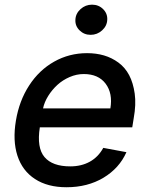

<svg xmlns="http://www.w3.org/2000/svg" viewBox="-20 -776 629 807"><path d="M259.6 11Q180 11 127 -23.6Q73.9 -58.2 53.3 -121.6Q32.7 -185 46.9 -269.2Q60.7 -352.3 102.5 -416.7Q144.2 -481.2 207.6 -516.9Q271 -552.6 345.9 -552.6Q384.2 -552.6 417.1 -543Q449.9 -533.4 478 -512.8Q506 -492.2 522.9 -460Q539.8 -427.9 546.2 -382.6Q552.6 -337.4 541.9 -278.4L535.9 -240.8H147.4Q133.9 -154.8 167.1 -115.8Q200.3 -76.7 275.2 -76.7Q322.1 -76.7 357.6 -96.4Q393.1 -116.1 414.1 -154.5L511.4 -136.4Q481.5 -68.9 414.8 -28.9Q348 11 259.6 11ZM160.9 -320.3H443.9Q454.5 -383.5 424 -424.2Q393.5 -464.8 332 -464.8Q301.8 -464.8 272.7 -452.2Q243.6 -439.6 221.2 -419.2Q198.9 -398.8 182.7 -372.9Q166.5 -346.9 160.9 -320.3ZM360.8 -629.6Q333.5 -629.6 314.5 -648.3Q295.5 -666.9 296.9 -692.8Q297.9 -719.1 318.5 -737.7Q339.1 -756.4 366.8 -756.4Q394.5 -756.4 413.4 -737.7Q432.2 -719.1 430.8 -692.8Q429.7 -666.9 409.1 -648.3Q388.5 -629.6 360.8 -629.6Z"/></svg>

Font: Karasuma Gothic
Style: Medium Italic
Weight: 500
Italic angle: 9.39998°
Designer: Rasmus Andersson / Ryoko Nishizuka
Foundry: Genbu
Version: Version 1.00